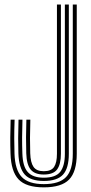

<svg xmlns="http://www.w3.org/2000/svg" viewBox="-20 -820 404 848"><path d="M173.5 7.5Q95.2 7.5 62 -27.8Q28.8 -63 26.5 -141.2Q25.2 -178 25.4 -211.8Q25.5 -245.5 27 -291.5H44.5Q42.8 -240.8 42.9 -209Q43 -177.2 44 -141.8Q46.2 -69.8 76.2 -38.2Q106.2 -6.8 173.5 -6.8Q242 -6.8 271.8 -38Q301.5 -69.2 301.5 -141.2V-800H319V-141.2Q319 -61.5 285.2 -27Q251.5 7.5 173.5 7.5ZM173.5 -20.8Q114.2 -20.8 88.9 -49.6Q63.5 -78.5 61.2 -142.2Q60.2 -178.2 60.2 -209.2Q60.2 -240.2 61.8 -291.5H79.2Q77.8 -247 77.6 -212.6Q77.5 -178.2 78.8 -142.5Q80.5 -84.5 102.8 -59.9Q125 -35.2 173.2 -35.2Q225.8 -35.2 246.1 -61.2Q266.5 -87.2 266.5 -140.8V-800H284V-141.2Q284 -77 258.4 -48.9Q232.8 -20.8 173.5 -20.8ZM173.2 -49.2Q133.5 -49.2 115.5 -71.1Q97.5 -93 96 -143Q95 -179.8 95 -213.4Q95 -247 96.5 -291.5H114Q112.5 -243 112.5 -210.8Q112.5 -178.5 113.5 -143Q114.8 -102 128.1 -82.9Q141.5 -63.8 173.2 -63.8Q206.5 -63.8 219 -82.9Q231.5 -102 231.5 -140.8V-800H249V-140.8Q249 -94.8 232.5 -72Q216 -49.2 173.2 -49.2Z"/></svg>

Font: Big Shoulders Inline Display SemiBold
Style: Regular
Weight: 600
Designer: Patric King
Foundry: XO Type Co
Version: Version 1.000